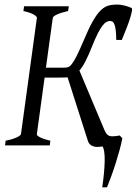

<svg xmlns="http://www.w3.org/2000/svg" viewBox="-20 -643 604 849"><path d="M441.9 -67.9Q446.3 -57.6 451.2 -51.3Q456.1 -44.9 463.4 -42.2Q470.7 -39.6 481.7 -40.3Q492.7 -41 509.3 -43.9L521 -31.7Q516.6 -8.3 508.8 20.3Q501 48.8 491.7 78.4Q482.4 107.9 472.2 135.7Q461.9 163.6 453.1 185.5H432.1Q437 152.8 439.7 123Q442.4 93.3 442.9 69.3Q443.4 45.4 440.9 28.3Q438.5 11.2 433.1 4.4Q419.4 6.8 409.2 6.8Q396.5 6.8 384.8 0.5Q373 -5.9 368.7 -20L278.8 -301.3Q275.4 -300.8 272 -300.5Q268.6 -300.3 264.6 -300.3Q255.9 -300.3 243.7 -300Q231.4 -299.8 219.2 -299.8H177.2L143.1 -50.8Q142.1 -45.9 147.9 -41.5Q153.8 -37.1 163.1 -33Q172.4 -28.8 183.1 -25.9Q193.8 -22.9 202.6 -21L200.2 0H2.4L4.9 -21Q11.2 -22 22.2 -24.7Q33.2 -27.3 44.2 -31.5Q55.2 -35.6 63.5 -40.5Q71.8 -45.4 72.8 -50.8L143.1 -564Q144 -569.8 129.2 -578.6Q114.3 -587.4 83.5 -594.2L86.4 -615.2H284.2L281.2 -594.2Q250.5 -587.4 232.4 -579.1Q214.4 -570.8 213.4 -564L183.1 -343.8H262.7Q272.5 -343.8 280.3 -345.9Q288.1 -348.1 297.4 -359.6Q306.6 -371.1 319.1 -395.8Q331.5 -420.4 350.6 -465.3Q372.6 -518.1 390.4 -549.3Q408.2 -580.6 425 -596.9Q441.9 -613.3 459.5 -618.2Q477.1 -623 498.5 -623Q504.9 -623 512.9 -621.8Q521 -620.6 529.5 -618.7Q538.1 -616.7 546.4 -613.8Q554.7 -610.8 561.5 -607.9Q565.4 -606 563.2 -593.5Q561 -581.1 554.9 -561.5Q548.8 -542 539.1 -517.3Q529.3 -492.7 518.6 -466.3H494.1Q493.7 -492.7 491.7 -509Q489.7 -525.4 486.3 -534.4Q482.9 -543.5 477.8 -546.9Q472.7 -550.3 466.3 -550.3Q459 -550.3 450.7 -545.9Q442.4 -541.5 432.9 -529.1Q423.3 -516.6 412.1 -494.6Q400.9 -472.7 386.7 -437Q371.6 -398.9 358.4 -373Q345.2 -347.2 331.1 -331.1Z"/></svg>

Font: Gentium Plus CyrE
Style: Italic
Weight: 400
Italic angle: -8°
Designer: J. Victor Gaultney, Annie Olsen, Iska Routamaa, Becca Hirsbrunner
Foundry: SIL International
Version: Version 5.000